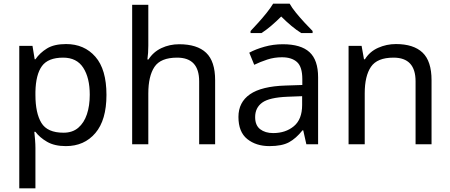

<svg xmlns="http://www.w3.org/2000/svg" viewBox="-20 -786 2452 1046"><path d="M340 -546Q439 -546 499.5 -477Q560 -408 560 -269Q560 -132 499.5 -61Q439 10 339 10Q277 10 236.5 -13.5Q196 -37 173 -68H167Q169 -51 171 -25Q173 1 173 20V240H85V-536H157L169 -463H173Q197 -498 236 -522Q275 -546 340 -546ZM324 -472Q242 -472 208.5 -426Q175 -380 173 -286V-269Q173 -170 205.5 -116.5Q238 -63 326 -63Q375 -63 406.5 -90Q438 -117 453.5 -163.5Q469 -210 469 -270Q469 -362 433.5 -417Q398 -472 324 -472Z M788 -537Q788 -497 783 -462H789Q815 -503 859.5 -524Q904 -545 956 -545Q1054 -545 1103 -498.5Q1152 -452 1152 -349V0H1065V-343Q1065 -472 945 -472Q855 -472 821.5 -421.5Q788 -371 788 -277V0H700V-760H788Z M1521 -545Q1619 -545 1666 -502Q1713 -459 1713 -365V0H1649L1632 -76H1628Q1593 -32 1554.5 -11Q1516 10 1448 10Q1375 10 1327 -28.5Q1279 -67 1279 -149Q1279 -229 1342 -272.5Q1405 -316 1536 -320L1627 -323V-355Q1627 -422 1598 -448Q1569 -474 1516 -474Q1474 -474 1436 -461.5Q1398 -449 1365 -433L1338 -499Q1373 -518 1421 -531.5Q1469 -545 1521 -545ZM1547 -259Q1447 -255 1408.5 -227Q1370 -199 1370 -148Q1370 -103 1397.5 -82Q1425 -61 1468 -61Q1536 -61 1581 -98.5Q1626 -136 1626 -214V-262ZM1558 -766Q1570 -744 1592.5 -716.5Q1615 -689 1639.5 -662.5Q1664 -636 1683 -617V-606H1621Q1595 -622 1567 -645.5Q1539 -669 1512 -696Q1485 -669 1458 -646Q1431 -623 1405 -606H1345V-617Q1364 -637 1387.5 -663Q1411 -689 1433 -716.5Q1455 -744 1468 -766Z M2137 -546Q2233 -546 2282 -499.5Q2331 -453 2331 -349V0H2244V-343Q2244 -472 2124 -472Q2035 -472 2001 -422Q1967 -372 1967 -278V0H1879V-536H1950L1963 -463H1968Q1994 -505 2040 -525.5Q2086 -546 2137 -546Z"/></svg>

Font: Noto Sans Tamil Supplement
Style: Regular
Weight: 400
Designer: Ek Type
Foundry: Ek Type
Version: Version 2.001; ttfautohint (v1.8.4.7-5d5b)